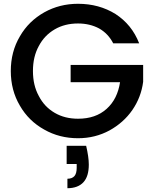

<svg xmlns="http://www.w3.org/2000/svg" viewBox="-20 -724 813 1014"><path d="M715 -495C715 -495 715 -495 715 -495C689 -562 647 -613 590 -650C532 -686 466 -704 392 -704C392 -704 392 -704 392 -704C327 -704 268 -689 214 -659C159 -628 116 -586 85 -532C53 -478 37 -417 37 -349C37 -349 37 -349 37 -349C37 -281 53 -220 85 -166C116 -112 159 -70 213 -40C267 -9 327 6 392 6C392 6 392 6 392 6C453 6 508 -8 558 -35C607 -62 648 -98 679 -143C710 -188 729 -238 736 -292C736 -292 736 -381 736 -381C736 -381 353 -381 353 -381C353 -381 353 -290 353 -290C353 -290 614 -290 614 -290C614 -290 614 -290 614 -290C605 -231 582 -184 543 -149C504 -114 454 -97 392 -97C392 -97 392 -97 392 -97C346 -97 305 -107 269 -128C233 -149 205 -178 185 -217C164 -255 154 -299 154 -349C154 -349 154 -349 154 -349C154 -399 164 -443 185 -481C205 -519 233 -548 269 -569C305 -590 346 -600 392 -600C392 -600 392 -600 392 -600C434 -600 471 -591 503 -574C535 -556 560 -530 578 -495C578 -495 715 -495 715 -495ZM435 46C435 46 332 46 332 46C332 46 332 142 332 142C332 142 385 142 385 142C385 142 385 163 385 163C385 163 385 163 385 163C385 182 381 197 373 206C365 215 353 220 336 220C336 220 336 270 336 270C336 270 336 270 336 270C373 270 402 259 421 238C440 217 449 186 449 145C449 145 449 145 449 145C449 118 444 85 435 46Z"/></svg>

Font: Girnar Poppins
Style: Medium
Weight: 500
Designer: Ninad Kale (Devanagari), Jonny Pinhorn (Latin)
Foundry: Indian Type Foundry
Version: ""